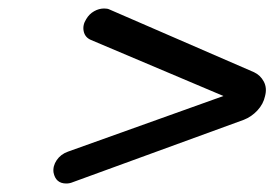

<svg xmlns="http://www.w3.org/2000/svg" viewBox="-20 -576 646 452"><path d="M237 -554 578 -406Q593 -399 601 -384Q609 -369 604 -350Q600 -331 586 -316Q572 -301 554 -294L151 -147Q144 -144 136 -144Q111 -144 106 -170Q104 -185 113.5 -199Q123 -213 140 -219L506 -350L194 -482Q180 -488 177 -502.5Q174 -517 183 -531Q190 -543 201.5 -549.5Q213 -556 225 -556Q233 -556 237 -554Z"/></svg>

Font: Sepalumica Med
Style: Italic
Weight: 500
Italic angle: -12°
Designer: Julieta Ulanovsky
Foundry: Julieta Ulanovsky
Version: Version 7.200